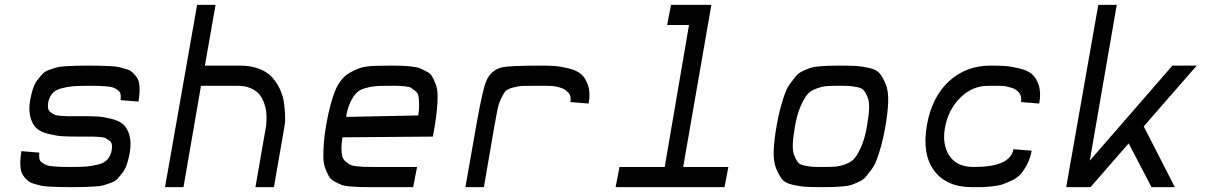

<svg xmlns="http://www.w3.org/2000/svg" viewBox="-20 -770 4984 790"><path d="M271 0Q242 0 225.5 -0.5Q209 -1 185.5 -2Q162 -3 149 -6Q136 -9 119.5 -14Q103 -19 94.5 -26.5Q86 -34 77.5 -45Q69 -56 66 -70.5Q63 -85 63.5 -104.5Q64 -124 68 -148L142 -142Q140 -128 142 -117.5Q144 -107 153.5 -100.5Q163 -94 171.5 -90.5Q180 -87 198.5 -85.5Q217 -84 228.5 -83.5Q240 -83 265 -83Q271 -83 275 -83Q314 -83 337.5 -85Q361 -87 385.5 -93.5Q410 -100 423 -115Q436 -130 440 -154Q442 -167 440 -176.5Q438 -186 429.5 -192Q421 -198 414.5 -201.5Q408 -205 390 -206.5Q372 -208 362 -208Q352 -208 328 -208Q318 -208 313 -208H300Q260 -208 236 -209.5Q212 -211 179.5 -219Q147 -227 130.5 -242Q114 -257 105.5 -286.5Q97 -316 104 -358Q109 -384 115.5 -404.5Q122 -425 133.5 -440Q145 -455 154.5 -465.5Q164 -476 182 -482.5Q200 -489 212.5 -492.5Q225 -496 250.5 -497.5Q276 -499 291.5 -499.5Q307 -500 339 -500Q344 -500 347 -500Q376 -500 392.5 -499.5Q409 -499 432.5 -498Q456 -497 469 -494Q482 -491 498.5 -486Q515 -481 523.5 -473.5Q532 -466 540.5 -455Q549 -444 552 -429.5Q555 -415 554.5 -395.5Q554 -376 550 -352L476 -358Q478 -372 476 -382.5Q474 -393 464.5 -399.5Q455 -406 446.5 -409.5Q438 -413 419.5 -414.5Q401 -416 389.5 -416.5Q378 -417 353 -417Q347 -417 343 -417Q304 -417 280.5 -415Q257 -413 232.5 -406.5Q208 -400 195 -385Q182 -370 178 -346Q176 -333 178 -323.5Q180 -314 188.5 -308Q197 -302 203.5 -298.5Q210 -295 228 -293.5Q246 -292 256 -292Q266 -292 290 -292Q300 -292 305 -292H318Q358 -292 382 -290.5Q406 -289 438.5 -281Q471 -273 487.5 -258Q504 -243 512.5 -213.5Q521 -184 514 -142Q509 -116 502.5 -95.5Q496 -75 484.5 -60Q473 -45 463.5 -34.5Q454 -24 436 -17.5Q418 -11 405.5 -7.5Q393 -4 367.5 -2.5Q342 -1 326.5 -0.5Q311 0 279 0Q274 0 271 0Z M659 0 791 -750H867L823 -500H968Q1014 -500 1048.5 -486Q1083 -472 1102 -449.5Q1121 -427 1133 -400.5Q1145 -374 1148.5 -347Q1152 -320 1153 -297.5Q1154 -275 1152 -261L1150 -247L1107 0H1031L1074 -247Q1075 -251 1075.5 -257Q1076 -263 1076.5 -280.5Q1077 -298 1075 -314Q1073 -330 1065.5 -349.5Q1058 -369 1045.5 -383.5Q1033 -398 1010.5 -407.5Q988 -417 958 -417H807L735 0Z M1504 0Q1475 0 1459 -0.5Q1443 -1 1419.5 -3Q1396 -5 1384 -10Q1372 -15 1356 -23.5Q1340 -32 1333 -45Q1326 -58 1318.5 -77Q1311 -96 1310.5 -121.5Q1310 -147 1312.5 -180.5Q1315 -214 1322 -256Q1338 -345 1359 -396.5Q1380 -448 1418 -470Q1456 -492 1486 -496Q1516 -500 1583 -500Q1613 -500 1630.5 -499.5Q1648 -499 1671.5 -496.5Q1695 -494 1707.5 -489Q1720 -484 1736 -475.5Q1752 -467 1759 -454Q1766 -441 1773 -422.5Q1780 -404 1780.5 -379Q1781 -354 1778 -321Q1775 -288 1768 -247L1761 -208L1389 -205Q1385 -179 1385 -160Q1385 -141 1388 -128Q1391 -115 1401 -106.5Q1411 -98 1419.5 -93Q1428 -88 1446 -86Q1464 -84 1476.5 -83.5Q1489 -83 1514 -83H1696L1680 0ZM1404 -289 1701 -295Q1705 -321 1704.5 -341Q1704 -361 1702 -374Q1700 -387 1689 -395.5Q1678 -404 1671.5 -408.5Q1665 -413 1644.5 -415Q1624 -417 1615 -417Q1606 -417 1579 -417Q1544 -417 1525.5 -415.5Q1507 -414 1483.5 -407.5Q1460 -401 1447 -388Q1434 -375 1422 -350.5Q1410 -326 1404 -289Z M1895 0 1940 -256Q1966 -403 1981 -437Q2000 -482 2046 -493Q2078 -500 2201 -500Q2238 -500 2261 -498.5Q2284 -497 2318 -489Q2352 -481 2370.5 -465.5Q2389 -450 2399.5 -419Q2410 -388 2402 -344L2327 -350Q2329 -362 2327 -372Q2325 -382 2318.5 -388.5Q2312 -395 2305 -400.5Q2298 -406 2286.5 -409Q2275 -412 2267 -414Q2259 -416 2246 -416.5Q2233 -417 2227 -417Q2221 -417 2209 -417Q2197 -417 2196 -417H2194Q2151 -417 2132.5 -416.5Q2114 -416 2091.5 -410Q2069 -404 2061 -396Q2053 -388 2042.5 -366Q2032 -344 2027 -320Q2022 -296 2014 -250L1971 0Z M2513 0 2529 -83H2715L2815 -667H2725L2741 -750H2907L2791 -83H2977L2961 0Z M3361 0Q3316 0 3293.5 -1.5Q3271 -3 3240.5 -10Q3210 -17 3197.5 -33Q3185 -49 3173.5 -77Q3162 -105 3163.5 -149.5Q3165 -194 3176 -256Q3183 -296 3192 -328.5Q3201 -361 3210 -385.5Q3219 -410 3232.5 -428Q3246 -446 3256 -458Q3266 -470 3285 -478.5Q3304 -487 3315.5 -491Q3327 -495 3351 -497Q3375 -499 3389 -499.5Q3403 -500 3432 -500Q3435 -500 3437 -500Q3482 -500 3504.5 -498.5Q3527 -497 3557.5 -490Q3588 -483 3600.5 -467Q3613 -451 3624.5 -423Q3636 -395 3634.5 -350.5Q3633 -306 3622 -244Q3615 -204 3606 -171.5Q3597 -139 3588 -114.5Q3579 -90 3565.5 -72Q3552 -54 3542 -42Q3532 -30 3513 -21.5Q3494 -13 3482.5 -9Q3471 -5 3447 -3Q3423 -1 3409 -0.5Q3395 0 3366 0Q3363 0 3361 0ZM3365 -83Q3400 -83 3418 -84.5Q3436 -86 3460.5 -95Q3485 -104 3498.5 -121.5Q3512 -139 3526 -172.5Q3540 -206 3548 -256Q3555 -296 3556 -324Q3557 -352 3550 -369.5Q3543 -387 3535.5 -397Q3528 -407 3509 -411Q3490 -415 3477.5 -416Q3465 -417 3438 -417Q3435 -417 3433 -417Q3398 -417 3380 -415.5Q3362 -414 3337.5 -405Q3313 -396 3299.5 -378.5Q3286 -361 3272 -327.5Q3258 -294 3250 -244Q3243 -204 3242 -176Q3241 -148 3248 -130.5Q3255 -113 3262.5 -103Q3270 -93 3289 -89Q3308 -85 3320.5 -84Q3333 -83 3360 -83Q3363 -83 3365 -83Z M3979 0Q3874 0 3823.5 -68Q3773 -136 3794 -256Q3815 -372 3885 -436Q3955 -500 4055 -500Q4092 -500 4115 -498.5Q4138 -497 4172.5 -489Q4207 -481 4225.5 -465.5Q4244 -450 4254 -419Q4264 -388 4256 -344L4181 -350Q4183 -362 4181 -372Q4179 -382 4173 -388.5Q4167 -395 4160 -400.5Q4153 -406 4141.5 -409Q4130 -412 4122 -414Q4114 -416 4100.5 -416.5Q4087 -417 4081 -417Q4075 -417 4063 -417Q4051 -417 4050 -417H4048Q3979 -417 3930 -367Q3881 -317 3868 -244Q3856 -175 3886.5 -129Q3917 -83 3986 -83H3988Q4137 -83 4150 -156L4225 -150Q4219 -118 4206 -93.5Q4193 -69 4179.5 -53.5Q4166 -38 4142.5 -27Q4119 -16 4103.5 -11Q4088 -6 4059.5 -3Q4031 0 4019 0Q4007 0 3979 0Z M4367 0 4499 -750H4575L4464 -109L4804 -500H4904L4686 -250L4814 0H4718L4624 -180L4467 0Z"/></svg>

Font: Hermit LightItalic
Style: Regular
Weight: 300
Italic angle: -10°
Designer: Pablo Caro
Version: Version 2.000;PS 002.000;hotconv 1.0.88;makeotf.lib2.5.64775